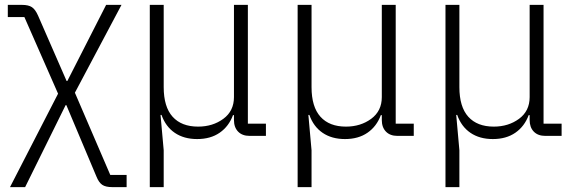

<svg xmlns="http://www.w3.org/2000/svg" viewBox="-20 -557 2354 787"><path d="M70 -537Q97 -537 111 -527.5Q125 -518 136 -493L253 -225H256L415 -537H478L287 -177L432 160H499V210H440Q413 210 399 200.5Q385 191 375 166L252 -126H249L83 210H21L218 -173L80 -487H12V-537Z M594 210V-537H651V-200Q651 -119 687.5 -78.5Q724 -38 792 -38Q852 -38 895.5 -70Q939 -102 939 -159V-537H996V-50H1070V0H1003Q973 0 956 -17.5Q939 -35 939 -65V-85H935Q918 -39 880.5 -13Q843 13 788 13Q734 13 696.5 -12.5Q659 -38 642 -86H638L651 59V210Z M1200 210V-537H1257V-200Q1257 -119 1293.5 -78.5Q1330 -38 1398 -38Q1458 -38 1501.5 -70Q1545 -102 1545 -159V-537H1602V-50H1676V0H1609Q1579 0 1562 -17.5Q1545 -35 1545 -65V-85H1541Q1524 -39 1486.5 -13Q1449 13 1394 13Q1340 13 1302.5 -12.5Q1265 -38 1248 -86H1244L1257 59V210Z M1806 210V-537H1863V-200Q1863 -119 1899.5 -78.5Q1936 -38 2004 -38Q2064 -38 2107.5 -70Q2151 -102 2151 -159V-537H2208V-50H2282V0H2215Q2185 0 2168 -17.5Q2151 -35 2151 -65V-85H2147Q2130 -39 2092.5 -13Q2055 13 2000 13Q1946 13 1908.5 -12.5Q1871 -38 1854 -86H1850L1863 59V210Z"/></svg>

Font: IBM Plex Sans JP Light
Style: Regular
Weight: 300
Designer: Mike Abbink; Paul van der Laan; Pieter van Rosmalen; Wujin Sim; Yejin Wi; Jinhee Kim; Boomi Park; Yona Kim; Kichan Ma
Foundry: Sandoll Inc.
Version: Version 1.002